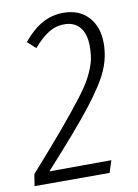

<svg xmlns="http://www.w3.org/2000/svg" viewBox="-89 -729 564 783"><g transform="rotate(-10 193.0 -338.0)"><path d="M227.1 -675.8Q293.9 -675.8 331.5 -634.5Q369.1 -593.3 369.1 -525.9Q369.1 -467.3 345.5 -413.6Q321.8 -359.9 258.1 -278.1Q194.3 -196.3 60.1 -48.8L316.9 -49.8L300.8 0H-9.8L-2 -48.8Q85.9 -147.5 139.4 -211.2Q192.9 -274.9 229.5 -322.8Q266.1 -370.6 282.7 -404.8Q299.3 -439 305.2 -464.4Q311 -489.7 311 -522.9Q311 -574.2 288.1 -601.6Q265.1 -628.9 224.1 -628.9Q188 -628.9 157.7 -609.9Q127.4 -590.8 95.2 -553.2L61 -584Q100.6 -631.8 140.9 -653.8Q181.2 -675.8 227.1 -675.8Z"/></g></svg>

Font: Fira Sans Compressed Light
Style: Italic
Weight: 300
Width: 3
Italic angle: -8°
Designer: Carrois Corporate & Edenspiekermann AG
Foundry: Carrois Corporate GbR & Edenspiekermann AG
Version: Version 4.203;PS 004.203;hotconv 1.0.88;makeotf.lib2.5.64775